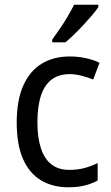

<svg xmlns="http://www.w3.org/2000/svg" viewBox="-20 -786 471 816"><path d="M271 10Q204 10 154.5 -19.5Q105 -49 78 -110Q51 -171 51 -265Q51 -360 79 -422.5Q107 -485 157.5 -515.5Q208 -546 276 -546Q313 -546 346.5 -538.5Q380 -531 403 -519L376 -448Q354 -457 327 -464Q300 -471 277 -471Q230 -471 199.5 -448Q169 -425 154 -379.5Q139 -334 139 -266Q139 -201 154 -155.5Q169 -110 199 -87Q229 -64 274 -64Q310 -64 339.5 -72Q369 -80 395 -93V-19Q370 -5 339.5 2.5Q309 10 271 10ZM398 -756Q389 -742 372 -722Q355 -702 335 -680.5Q315 -659 295 -639.5Q275 -620 258 -606H202V-618Q218 -640 235.5 -665.5Q253 -691 268.5 -717.5Q284 -744 295 -766H398Z"/></svg>

Font: Noto Sans Thai SemiCondensed
Style: Regular
Weight: 400
Width: 4
Designer: Monotype Design Team
Foundry: Monotype Imaging Inc.
Version: Version 2.001